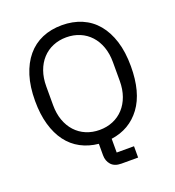

<svg xmlns="http://www.w3.org/2000/svg" viewBox="-154 -830 1015 1115"><g transform="rotate(-20 354.0 -273.0)"><path d="M508 164H405Q363 164 342 140.5Q321 117 321 82V11Q261 5 212 -21Q163 -47 129 -92.5Q95 -138 76.5 -202.5Q58 -267 58 -349Q58 -437 79 -504Q100 -571 138.5 -617Q177 -663 231.5 -686.5Q286 -710 354 -710Q421 -710 476 -686.5Q531 -663 569.5 -617Q608 -571 629 -504Q650 -437 650 -349Q650 -188 583 -97.5Q516 -7 401 9V94H508ZM354 -63Q399 -63 437 -79Q475 -95 502.5 -125Q530 -155 545 -197Q560 -239 560 -291V-407Q560 -459 545 -501Q530 -543 502.5 -573Q475 -603 437 -619Q399 -635 354 -635Q309 -635 271 -619Q233 -603 205.5 -573Q178 -543 163 -501Q148 -459 148 -407V-291Q148 -239 163 -197Q178 -155 205.5 -125Q233 -95 271 -79Q309 -63 354 -63Z"/></g></svg>

Font: IBM Plex Sans KR
Style: Regular
Weight: 400
Designer: Mike Abbink; Paul van der Laan; Pieter van Rosmalen; Wujin Sim; Chorong Kim; Dohee Lee;
Foundry: Sandoll Inc.
Version: Version 1.001